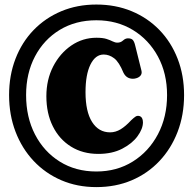

<svg xmlns="http://www.w3.org/2000/svg" viewBox="-20 -760 828 824"><path d="M393.5 43Q311.5 43 243 13.5Q174.5 -16 124.2 -69.5Q74 -123 46.5 -195Q19 -267 19 -352Q19 -436.5 46.5 -507.8Q74 -579 124.2 -631Q174.5 -683 243 -711.8Q311.5 -740.5 393.5 -740.5Q476 -740.5 544.8 -712Q613.5 -683.5 664 -631.5Q714.5 -579.5 742.2 -508.2Q770 -437 770 -352Q770 -266.5 742.2 -194.2Q714.5 -122 664.2 -68.8Q614 -15.5 545.2 13.8Q476.5 43 393.5 43ZM393.5 -24Q481.5 -24 550 -66.8Q618.5 -109.5 657.8 -183.8Q697 -258 697 -352Q697 -445 657.8 -517.5Q618.5 -590 550 -631.5Q481.5 -673 393.5 -673Q304.5 -673 236.5 -631.8Q168.5 -590.5 130.2 -518Q92 -445.5 92 -352Q92 -257 130.2 -183Q168.5 -109 236.5 -66.5Q304.5 -24 393.5 -24ZM593.5 -235Q593.5 -207.5 570.5 -175.8Q547.5 -144 504.5 -121.8Q461.5 -99.5 402 -99.5Q335 -99.5 284.8 -130.8Q234.5 -162 206.8 -217.8Q179 -273.5 179 -347Q179 -418 208.2 -474.8Q237.5 -531.5 286.2 -564.8Q335 -598 394 -598Q421.5 -598 437.5 -592.8Q453.5 -587.5 463.8 -582.2Q474 -577 484 -577Q498 -577 508 -586.2Q518 -595.5 529 -595.5Q544 -595.5 550.2 -588.2Q556.5 -581 560.5 -563.5L587 -457Q590.5 -443.5 582 -434.2Q573.5 -425 557 -422.5Q543 -420.5 530.5 -426.2Q518 -432 510 -447.5Q491 -494 469.8 -510Q448.5 -526 425 -526Q389.5 -526 368.2 -483Q347 -440 347 -364.5Q347 -281 375.2 -236.5Q403.5 -192 452.5 -192Q476 -192 497.8 -205.2Q519.5 -218.5 542.5 -243.5Q554.5 -255 562 -259.8Q569.5 -264.5 578.5 -262Q593.5 -257 593.5 -235Z"/></svg>

Font: Fraunces 144pt S100
Style: Bold
Weight: 700
Version: Version 1.000; ttfautohint (v1.8.3)